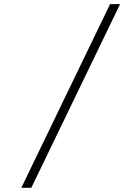

<svg xmlns="http://www.w3.org/2000/svg" viewBox="-20 -806 626 919"><path d="M82 92.8 506.8 -786.1H554.7L129.9 92.8Z"/></svg>

Font: Cascadia Code NF ExtraLight
Style: Regular
Weight: 200
Monospace: yes
Designer: Aaron Bell
Foundry: Saja Typeworks
Version: Version 2404.023; ttfautohint (v1.8.4)